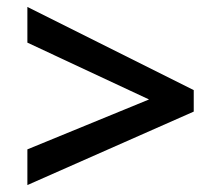

<svg xmlns="http://www.w3.org/2000/svg" viewBox="-20 -639 612 554"><path d="M59 -208V-105L539 -317V-379L59 -619V-516L410 -352Z"/></svg>

Font: Noto Sans SemiBold
Style: Italic
Weight: 600
Italic angle: -12°
Designer: Monotype Design Team
Foundry: Monotype Imaging Inc.
Version: Version 2.013